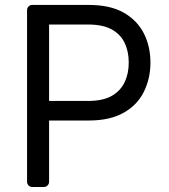

<svg xmlns="http://www.w3.org/2000/svg" viewBox="-20 -747 675 767"><path d="M88.1 -21V-706.7Q88.1 -715.2 94.1 -721.2Q100.1 -727.3 108.7 -727.3H333.8Q420.1 -727.3 473.7 -696.7Q527.7 -666.2 554.7 -613.6Q581 -561.1 581 -497.2Q581 -433.6 554.7 -380.3Q528.4 -327.4 474.4 -296.9Q419.4 -265.6 335.2 -265.6H176.1V-21Q176.1 -12.4 170.1 -6.2Q164.1 0 155.2 0H108.7Q100.1 0 94.1 -6.2Q88.1 -12.4 88.1 -21ZM332.4 -343.8Q391 -343.8 426.5 -364Q462 -384.6 478 -419Q494.3 -453.1 494.3 -497.2Q494.3 -541.5 478 -575.3Q462 -609.7 426.1 -629.6Q390.3 -649.1 331 -649.1H176.1V-343.8Z"/></svg>

Font: DeltaSans
Style: Regular
Weight: 400
Designer: Rasmus Andersson
Foundry: rsms
Version: Version 3.012